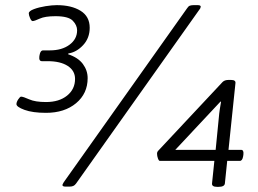

<svg xmlns="http://www.w3.org/2000/svg" viewBox="-20 -723 1005 747"><path d="M159 -284Q107 -284 75.5 -295.5Q44 -307 44 -318Q44 -326 51 -336.5Q58 -347 62 -347Q70 -347 93.5 -336.5Q117 -326 159 -326Q210 -326 241 -351Q272 -376 272 -416Q272 -448 243.5 -466.5Q215 -485 165 -485H143Q131 -485 133 -503L134 -509Q137 -527 148 -527H174Q221 -527 250.5 -549Q280 -571 280 -605Q280 -625 263 -642.5Q246 -660 196 -660Q155 -660 134.5 -650.5Q114 -641 107 -641Q102 -641 97 -652.5Q92 -664 92 -671Q92 -680 112 -687.5Q132 -695 157.5 -699Q183 -703 201 -703Q258 -703 293.5 -681Q329 -659 329 -615Q329 -575 303.5 -547.5Q278 -520 246 -515L245 -512Q284 -499 302.5 -474Q321 -449 321 -419Q321 -359 276 -321.5Q231 -284 159 -284ZM235 3Q223 3 223 -3Q223 -5 225 -8.5Q227 -12 228 -14L708 -691Q713 -699 719 -701Q725 -703 733 -703H749Q761 -703 761 -697Q761 -695 759.5 -691.5Q758 -688 756 -686L276 -9Q271 -2 265 0.5Q259 3 251 3ZM825 4Q803 4 805 -10L814 -97H602Q598 -97 594.5 -106.5Q591 -116 591 -125Q591 -132 596 -137L846 -404Q854 -412 869 -412H879Q898 -412 896 -399L869 -140H918Q929 -140 927 -122L926 -115Q923 -97 913 -97H864L855 -10Q854 4 830 4ZM840 -327 838 -328 662 -140H819L833 -282Q834 -290 835.5 -300Q837 -310 840 -327Z"/></svg>

Font: Asap Expanded Expanded Regular
Style: Italic
Weight: 400
Width: 7
Italic angle: -6°
Designer: Pablo Cosgaya
Foundry: Omnibus-Type
Version: Version 3.001; ttfautohint (v1.8.4.7-5d5b)